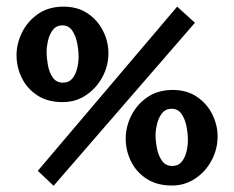

<svg xmlns="http://www.w3.org/2000/svg" viewBox="-20 -558 719 590"><path d="M144.8 12.8 96.1 -33 524.4 -537.6 579 -488.1ZM172.7 -244.2Q126.5 -244.2 95 -264.8Q63.4 -285.3 47.1 -318.3Q30.8 -351.3 30.8 -388.3Q30.8 -423.5 47.3 -457.5Q63.8 -491.4 95.2 -513.9Q126.5 -536.5 171.3 -537.6Q217.5 -538.3 249 -517.1Q280.5 -495.8 296.8 -462.8Q313.2 -429.8 313.2 -394.9Q313.2 -355.3 294.5 -320.9Q275.8 -286.4 244 -265.3Q212.3 -244.2 172.7 -244.2ZM173.5 -304Q191.8 -304 202.2 -316.6Q212.7 -329.3 217.1 -347.8Q221.5 -366.3 221.5 -383.9Q221.5 -403.4 217.1 -425.7Q212.7 -448.1 201.9 -464.1Q191.1 -480 172 -480Q152.9 -480 142.3 -465.9Q131.6 -451.8 127.4 -432.9Q123.2 -414 123.2 -399.7Q123.2 -381 127.1 -358.6Q130.9 -336.3 141.9 -320.1Q152.9 -304 173.5 -304ZM508.3 12.1Q462.4 12.1 430.7 -8.4Q399 -29 382.7 -62Q366.3 -95 366.3 -132Q366.3 -167.6 382.8 -201.5Q399.3 -235.4 430.9 -258Q462.4 -280.5 506.8 -281.6Q552.6 -282.4 584.3 -261.1Q616.1 -239.8 632.4 -206.6Q648.7 -173.5 648.7 -139Q648.7 -99.7 630.2 -65.1Q611.7 -30.4 579.8 -9.2Q547.9 12.1 508.3 12.1ZM509.4 -48Q527.7 -48 538.1 -60.7Q548.6 -73.3 553 -91.9Q557.4 -110.4 557.4 -127.6Q557.4 -147.4 553 -169.8Q548.6 -192.2 537.8 -207.9Q527 -223.7 507.5 -223.7Q488.4 -223.7 477.6 -209.6Q466.8 -195.5 462.4 -176.6Q458 -157.7 458 -143.4Q458 -124.7 462.2 -102.5Q466.4 -80.3 477.6 -64.2Q488.8 -48 509.4 -48Z"/></svg>

Font: Parastoo
Style: Regular
Weight: 400
Foundry: Saber Rastikerdar (saber.rastikerdar@gmail.com)
Version: Version 3.000